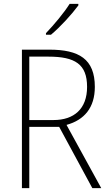

<svg xmlns="http://www.w3.org/2000/svg" viewBox="-20 -970 564 990"><path d="M384 -942V-950H339C310 -904 260 -844 217 -799V-791H243C291 -831 351 -897 384 -942ZM234 -714H93V0H131V-316H285L456 0H502L323 -326C414 -351 469 -414 469 -522C469 -666 387 -714 234 -714ZM230 -678C367 -678 429 -639 429 -522C429 -408 361 -351 256 -351H131V-678Z"/></svg>

Font: Noto Sans Thai Looped SemiCondensed ExtraLight
Style: Regular
Weight: 200
Width: 4
Designer: Sasikarn Vongin, Ben Mitchell
Foundry: The Fontpad Ltd
Version: Version 1.001